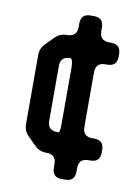

<svg xmlns="http://www.w3.org/2000/svg" viewBox="-79 -629 563 785"><g transform="rotate(10 202.5 -236.5)"><path d="M103 -12Q123 8 152 8H153Q193 8 193 48V63Q193 103 233 103H247Q287 103 287 63V48Q287 8 327 8H335Q375 8 375 -32V-43Q375 -83 335 -83H327Q287 -83 287 -123V-350Q287 -390 327 -390H335Q375 -390 375 -430V-441Q375 -481 335 -481H327Q287 -481 287 -521V-536Q287 -576 247 -576H233Q193 -576 193 -536V-521Q193 -481 153 -481H152Q123 -481 103 -461L70 -428Q50 -408 50 -379V-94Q50 -65 70 -45ZM141 -123V-350Q141 -390 181 -390Q193 -390 193 -350V-123Q193 -83 187 -83H181Q141 -83 141 -123Z"/></g></svg>

Font: WDXL Lubrifont SC
Style: Regular
Weight: 400
Designer: [WDXL Lubrifont] Copyright 2020-2022 (c) NightFurySL2001, Skr-ZERO; [ZCOOL QingKe HuangYou] Copyright 2018-2022 (c) The 
Version: Version 2.001;hotconv 1.1.1;makeotfexe 2.6.0